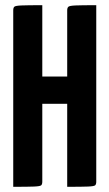

<svg xmlns="http://www.w3.org/2000/svg" viewBox="-20 -720 422 740"><path d="M239 0V-680Q239 -690 243.6 -694Q248.2 -698 271.1 -699Q294 -700 351 -700V-20Q351 -10 347 -6Q343 -2 319.4 -1Q295.7 0 239 0ZM31 0V-680Q31 -690 35.2 -694Q39.5 -698 62.7 -699Q86 -700 143 -700V-20Q143 -10 139 -6Q135 -2 111.4 -1Q87.7 0 31 0ZM84 -320V-425H289L290 -320Z"/></svg>

Font: Yanone Kaffeesatz ExtraLight
Style: Regular
Weight: 200
Designer: Yanone (Cyrillic: Daniel Pouzeot, Huerta Tipografica, and Cyreal)
Foundry: Yanone
Version: Version 2.003